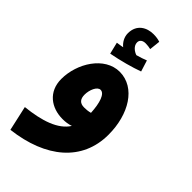

<svg xmlns="http://www.w3.org/2000/svg" viewBox="-291 -785 1080 1080"><g transform="rotate(45 249.0 -245.0)"><path d="M137 -470C207 -483 282 -504 331 -522L310 -589C291 -581 269 -574 247 -568C226 -575 199 -594 199 -622C199 -640 213 -652 237 -652C252 -652 265 -650 278 -647L285 -712C271 -717 254 -720 232 -720C181 -720 126 -693 126 -621C126 -591 142 -564 163 -547C152 -545 138 -542 120 -540ZM43 230C295 200 453 68 453 -141C453 -303 373 -435 248 -436C127 -436 43 -299 43 -175C43 -73 118 -20 208 -20C231 -20 252 -23 272 -30C229 38 133 69 10 82ZM198 -205C198 -243 217 -288 243 -288C274 -288 292 -234 296 -158C278 -153 262 -152 247 -152C213 -152 198 -171 198 -205Z"/></g></svg>

Font: Noto Sans Arabic UI Cn Bk
Style: Regular
Weight: 900
Width: 3
Designer: Monotype Design Team, Nadine Chahine and Nizar Qandah
Foundry: Monotype Imaging Inc.
Version: Version 2.010